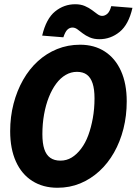

<svg xmlns="http://www.w3.org/2000/svg" viewBox="-20 -874 645 906"><path d="M251 12Q183 12 132.5 -20Q82 -52 55 -112Q28 -172 28 -255Q28 -323 44 -384.5Q60 -446 89 -497Q118 -548 158.5 -585Q199 -622 249.5 -642.5Q300 -663 358 -663Q425 -663 474.5 -631Q524 -599 551 -539Q578 -479 578 -396Q578 -328 562.5 -266.5Q547 -205 518 -154Q489 -103 448.5 -66Q408 -29 358.5 -8.5Q309 12 251 12ZM265 -116Q294 -116 318 -130.5Q342 -145 362.5 -172Q383 -199 396.5 -235.5Q410 -272 418 -316.5Q426 -361 426 -410Q426 -453 417 -480.5Q408 -508 390 -521.5Q372 -535 343 -535Q315 -535 290 -520.5Q265 -506 245 -479Q225 -452 210.5 -415.5Q196 -379 188 -334.5Q180 -290 180 -241Q180 -198 189 -170.5Q198 -143 217 -129.5Q236 -116 265 -116ZM449 -689Q423 -689 403.5 -697.5Q384 -706 370.5 -716.5Q357 -727 345.5 -735.5Q334 -744 322 -744Q309 -744 298.5 -734.5Q288 -725 279 -698L179 -706Q198 -786 240 -820Q282 -854 335 -854Q361 -854 380.5 -845.5Q400 -837 414 -826.5Q428 -816 439.5 -807.5Q451 -799 462 -799Q475 -799 486.5 -809Q498 -819 505 -845L605 -837Q587 -758 544.5 -723.5Q502 -689 449 -689Z"/></svg>

Font: Source Code Pro ExtraBold
Style: Italic
Weight: 800
Italic angle: -11°
Monospace: yes
Designer: Paul D. Hunt, Teo Tuominen
Foundry: Adobe Systems Incorporated
Version: Version 1.016;hotconv 1.0.116;makeotfexe 2.5.65601